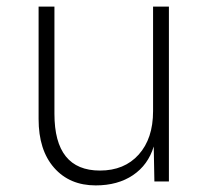

<svg xmlns="http://www.w3.org/2000/svg" viewBox="-20 -550 640 582"><path d="M270 12Q191 12 144 -41.5Q97 -95 97 -189V-530H145V-205Q145 -33 283 -33Q357 -33 400.5 -81.5Q444 -130 444 -213V-530H492V0H448L446 -106Q429 -50 383 -19Q337 12 270 12Z"/></svg>

Font: Geist Mono ExtraLight
Style: Regular
Weight: 200
Monospace: yes
Designer: Basement.studio, Andrés Briganti, Mateo Zaragoza
Foundry: Basement.studio, Vercel, Andrés Briganti, Guido Ferreyra, Mateo Zaragoza
Version: Version 1.500; ttfautohint (v1.8.4.7-5d5b)